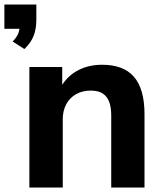

<svg xmlns="http://www.w3.org/2000/svg" viewBox="-64 -839 731 859"><path d="M216.8 0V-305.7C216.8 -381.3 266.1 -433.6 341.8 -433.6C401.4 -433.6 433.6 -402.8 433.6 -321.8V0H582.5V-327.6C582.5 -481 518.6 -549.3 392.6 -549.3C315.4 -549.3 251.5 -517.6 214.4 -459.5V-539.1H67.4V0ZM44.9 -619.6C85 -656.7 98.6 -698.2 98.6 -752V-818.8H-44.4V-710H23.4C20 -689 10.7 -671.4 -7.3 -653.3Z"/></svg>

Font: Winston
Style: Bold
Weight: 700
Designer: Vernon Adams, Kim Jin-seong, David Berlow, Cristiano Sobral
Foundry: The Winston Project Authors
Version: Version 3.004